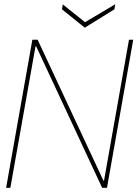

<svg xmlns="http://www.w3.org/2000/svg" viewBox="-20 -888 650 908"><path d="M9 0 133 -700H158L469 -34H472L590 -700H610L486 0H463L151 -669H148L29 0ZM525 -868 521 -844 381 -757 273 -844 277 -867 382 -783Z"/></svg>

Font: DM Sans 36pt Thin
Style: Italic
Weight: 250
Italic angle: -10°
Designer: Colophon Foundry, Jonny Pinhorn
Foundry: Colophon Foundry
Version: Version 4.004;gftools[0.9.30]